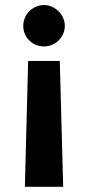

<svg xmlns="http://www.w3.org/2000/svg" viewBox="-20 -557 347 756"><path d="M215.4 -317.1H90.8L77.9 178.6H228.8ZM71.5 -454.8Q71.5 -433.2 82.3 -414.4Q93.1 -395.6 112.2 -384.8Q131.2 -374.1 153.4 -374.1Q174.9 -374.1 193.7 -384.8Q212.5 -395.6 223.9 -414.4Q235.2 -433.2 235.2 -454.8Q235.2 -476.9 223.9 -495.7Q212.5 -514.5 193.7 -525.8Q174.9 -537.1 153.4 -537.1Q131.2 -537.1 112.2 -525.8Q93.1 -514.5 82.3 -495.7Q71.5 -476.9 71.5 -454.8Z"/></svg>

Font: Pretendard JP Variable
Style: Regular
Weight: 400
Designer: Base glyphs from Inter by Rasmus Andersson; Hangul glyphs from Noto Sans CJK(Source Han Sans) by Jang Soo-young and Kang
Foundry: Kil Hyung-jin
Version: Version 1.307;Glyphs 3.2 (3192)